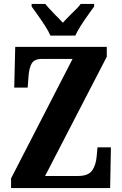

<svg xmlns="http://www.w3.org/2000/svg" viewBox="-20 -951 618 971"><path d="M36 -49 347 -653H192Q154 -653 140.5 -630.5Q127 -608 124 -562L120 -508H52L57 -714H520V-664L208 -61H374Q426 -61 445.5 -88Q465 -115 469 -161L473 -206H541L537 0H36ZM163 -886 140 -918V-931H209Q217 -920 258 -877Q275 -861 298 -836Q305 -845 342 -882Q347 -887 363.5 -903Q380 -919 388 -931H456V-918L433 -886Q376 -807 361 -771H235Q220 -807 163 -886Z"/></svg>

Font: Noto Serif CondExtraBold
Style: Regular
Weight: 800
Width: 3
Designer: Monotype Design Team
Foundry: Monotype Imaging Inc.
Version: Version 1.001